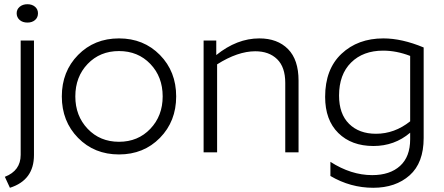

<svg xmlns="http://www.w3.org/2000/svg" viewBox="-20 -722 2106 910"><path d="M27 168 3 116Q78 87 78 12V-530H141V13Q141 132 27 168ZM110 -615Q87 -615 73 -627.5Q59 -640 59 -659Q59 -678 73.5 -690Q88 -702 110 -702Q132 -702 146 -690Q160 -678 160 -659Q160 -639 146 -627Q132 -615 110 -615Z M350 -68.5Q427 10 544 10Q661 10 738 -68.5Q815 -147 815 -265Q815 -383 738 -461.5Q661 -540 544 -540Q427 -540 350 -461.5Q273 -383 273 -265Q273 -147 350 -68.5ZM337 -265Q337 -358 395.5 -419Q454 -480 544 -480Q634 -480 692.5 -419Q751 -358 751 -265Q751 -173 692.5 -111.5Q634 -50 544 -50Q454 -50 395.5 -111.5Q337 -173 337 -265Z M1190 -479Q1107 -479 1009 -417V0H945V-530H1005V-461Q1103 -540 1209 -540Q1295 -540 1345 -489.5Q1395 -439 1395 -340V0H1332V-329Q1332 -404 1293.5 -441.5Q1255 -479 1190 -479Z M1762 -88Q1850 -88 1924 -147V-457Q1859 -482 1796 -482Q1701 -482 1644 -425.5Q1587 -369 1587 -269Q1587 -182 1634.5 -135Q1682 -88 1762 -88ZM1988 -68Q1988 50 1921.5 109Q1855 168 1749 168Q1641 168 1546 112V45Q1644 108 1744 108Q1828 108 1876 64.5Q1924 21 1924 -62V-93Q1850 -30 1750 -30Q1646 -30 1583.5 -91.5Q1521 -153 1521 -263Q1521 -394 1598.5 -467Q1676 -540 1797 -540Q1885 -540 1988 -497Z"/></svg>

Font: Roundo
Style: Regular
Weight: 400
Designer: Namrata Goyal (Gurmukhi), Shiva Nallaperumal (Latin)
Foundry: Indian Type Foundry
Version: Version 1.000;PS 1.0;hotconv 1.0.88;makeotf.lib2.5.647800